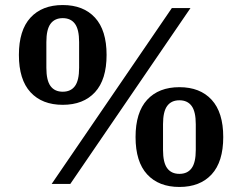

<svg xmlns="http://www.w3.org/2000/svg" viewBox="-20 -730 961 762"><path d="M229 -366Q261 -366 277.5 -388.5Q294 -411 294 -461V-563Q294 -613 277.5 -635.5Q261 -658 229 -658Q197 -658 180.5 -635.5Q164 -613 164 -563V-461Q164 -411 180.5 -388.5Q197 -366 229 -366ZM692 -40Q724 -40 740.5 -62.5Q757 -85 757 -135V-237Q757 -287 740.5 -309.5Q724 -332 692 -332Q660 -332 643.5 -309.5Q627 -287 627 -237V-135Q627 -85 643.5 -62.5Q660 -40 692 -40ZM229 -314Q147 -314 101 -364Q55 -414 55 -512Q55 -610 101 -660Q147 -710 229 -710Q311 -710 357 -660Q403 -610 403 -512Q403 -414 357 -364Q311 -314 229 -314ZM692 12Q610 12 564 -38Q518 -88 518 -186Q518 -284 564 -334Q610 -384 692 -384Q774 -384 820 -334Q866 -284 866 -186Q866 -88 820 -38Q774 12 692 12ZM662 -698H736L259 0H185Z"/></svg>

Font: IBM Plex Serif SemiBold
Style: Regular
Weight: 600
Designer: Mike Abbink, Paul van der Laan, Pieter van Rosmalen
Foundry: Bold Monday
Version: Version 2.5